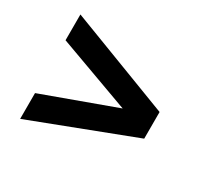

<svg xmlns="http://www.w3.org/2000/svg" viewBox="-109 -737 815 774"><g transform="rotate(30 298.5 -350.0)"><path d="M535 -412 62 -593V-473L399 -350L62 -227V-107L535 -288Z"/></g></svg>

Font: Montserrat-Alt1
Style: Bold
Weight: 700
Designer: Differentunic
Foundry: Differentunic
Version: Version 7.222